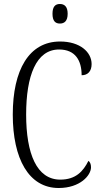

<svg xmlns="http://www.w3.org/2000/svg" viewBox="-20 -932 506 962"><path d="M280 -814C302 -814 319 -826 319 -863C319 -900 302 -912 280 -912C258 -912 243 -900 243 -863C243 -826 258 -814 280 -814ZM274 10C381 10 436 -53 436 -94C436 -109 431 -121 423 -126C397 -74 360 -32 282 -32C164 -32 111 -162 111 -358C111 -552 161 -684 276 -684C358 -684 389 -628 389 -555C420 -555 439 -575 439 -611C439 -671 381 -724 281 -724C125 -724 44 -581 44 -358C44 -137 124 10 274 10Z"/></svg>

Font: Noto Serif Georgian ExtraCondensed Light
Style: Regular
Weight: 300
Width: 2
Designer: Monotype Design Team, Akaki Razmadze
Foundry: Google LLC
Version: Version 2.003